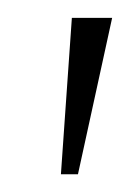

<svg xmlns="http://www.w3.org/2000/svg" viewBox="-20 -683 145 214"><path d="M66.9 -488.8H47.9L60.1 -663.1H105Z"/></svg>

Font: Clicker Script
Style: Regular
Weight: 400
Designer: Astigmatic (AOETI)
Foundry: Astigmatic (AOETI)
Version: Version 1.000